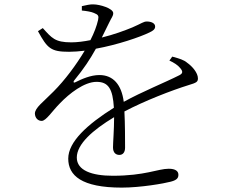

<svg xmlns="http://www.w3.org/2000/svg" viewBox="-20 -805 1040 875"><path d="M833 -519C818 -532 798 -538 765 -547L752 -529C772 -520 791 -508 801 -495C815 -479 813 -470 797 -462C732 -429 627 -387 544 -341C534 -419 496 -463 433 -463C393 -463 353 -445 323 -430C316 -426 313 -431 317 -437C363 -493 391 -536 417 -583C516 -601 618 -636 661 -657C678 -665 687 -672 687 -684C687 -700 668 -707 649 -707C634 -707 627 -699 583 -680C549 -666 498 -647 444 -634L477 -701C488 -725 496 -731 496 -745C496 -767 434 -785 406 -785C391 -786 371 -781 353 -777V-757C375 -755 397 -751 408 -746C428 -738 431 -733 427 -714C421 -687 409 -655 392 -622C362 -616 332 -612 305 -612C230 -612 216 -632 175 -677L153 -663C196 -584 212 -569 295 -569C317 -569 341 -571 366 -574C327 -509 276 -440 224 -388C177 -340 139 -314 139 -287C140 -267 153 -254 170 -254C190 -254 218 -299 253 -334C296 -379 364 -432 420 -432C474 -432 494 -400 499 -314C378 -238 291 -159 291 -82C291 -5 352 50 535 50C621 50 729 31 758 23C790 15 793 3 793 -9C793 -24 781 -36 749 -36C700 -36 641 -4 494 -4C399 -4 330 -28 330 -87C330 -148 402 -212 500 -271C500 -214 495 -155 495 -133C495 -108 509 -99 524 -99C540 -99 550 -111 550 -132C550 -164 550 -241 547 -297C640 -346 762 -393 839 -417C876 -428 882 -432 882 -448C882 -473 856 -503 833 -519Z"/></svg>

Font: Noto Serif TC Light
Style: Regular
Weight: 300
Designer: Ryoko NISHIZUKA 西塚涼子 (kana & ideographs); Frank Grießhammer (Latin, Greek & Cyrillic); Wenlong ZHANG 张文龙 (bopomofo); San
Foundry: Adobe
Version: Version 2.001;hotconv 1.1.0;makeotfexe 2.6.0